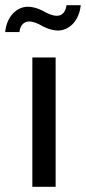

<svg xmlns="http://www.w3.org/2000/svg" viewBox="-45 -722 332 742"><path d="M170 -500H80V0H170ZM212 -702C209 -675 194 -661 175 -661C159 -661 139 -669 121 -680C100 -691 79 -696 63 -696C21 -696 -19 -660 -25 -598H30C33 -625 48 -639 68 -639C83 -639 103 -631 121 -620C142 -609 164 -604 179 -604C221 -604 261 -640 267 -702Z"/></svg>

Font: Perun
Style: Regular
Weight: 400
Foundry: Copyright (c) Stefan Peev, Context Ltd, 2016
Version: Version 1.089